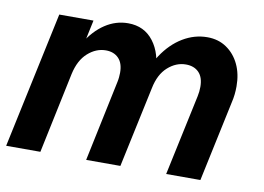

<svg xmlns="http://www.w3.org/2000/svg" viewBox="-80 -639 1012 735"><g transform="rotate(10 426.5 -271.5)"><path d="M-16 0 97 -530H230L198 -380L155 -314Q170 -386 201 -437Q232 -488 273.5 -515.5Q315 -543 363 -543Q426 -543 462 -495.5Q498 -448 497 -376L449 -315Q464 -388 497.5 -438.5Q531 -489 576 -516Q621 -543 671 -543Q714 -543 746 -521Q778 -499 795.5 -462Q813 -425 813 -377Q813 -344 806 -315L739 0H606L673 -314Q675 -323 676 -332.5Q677 -342 677 -351Q677 -388 658.5 -407Q640 -426 608 -426Q570 -426 538 -397.5Q506 -369 495 -314L428 0H295L361 -314Q363 -323 364 -333Q365 -343 365 -351Q365 -388 346.5 -407Q328 -426 297 -426Q259 -426 227 -397.5Q195 -369 183 -314L117 0Z"/></g></svg>

Font: Radio Canada Big SemiBold
Style: Italic
Weight: 600
Italic angle: -12°
Designer: Étienne Aubert Bonn
Foundry: Coppers and Brasses
Version: Version 1.001